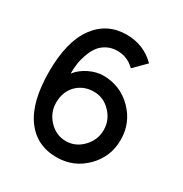

<svg xmlns="http://www.w3.org/2000/svg" viewBox="-167 -839 934 978"><g transform="rotate(30 300.0 -350.0)"><path d="M300 -375Q240 -375 200 -335.5Q160 -296 160 -230Q160 -172 201.5 -128.5Q243 -85 300 -85Q357 -85 398.5 -128.5Q440 -172 440 -230Q440 -288 398.5 -331.5Q357 -375 300 -375ZM470 -640 402 -572Q359 -615 300 -615Q265 -615 237.5 -600Q210 -585 194 -562Q178 -539 167.5 -508.5Q157 -478 153.5 -450.5Q150 -423 150 -395Q176 -429 218.5 -449.5Q261 -470 300 -470Q400 -470 470 -400Q540 -330 540 -230Q540 -130 470 -60Q400 10 300 10Q182 10 116 -81.5Q50 -173 50 -350Q50 -526 117 -618Q184 -710 300 -710Q400 -710 470 -640Z"/></g></svg>

Font: Laverick
Style: Regular
Weight: 400
Designer: Daniel Pimley
Foundry: Daniel Pimley
Version: Version 1.000;PS 001.001;hotconv 1.0.56